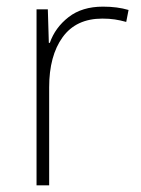

<svg xmlns="http://www.w3.org/2000/svg" viewBox="-20 -651 423 578"><path d="M290 -631Q312 -631 331 -628.5Q350 -626 367 -621L360 -585Q342 -590 325.5 -592.5Q309 -595 288 -595Q209 -595 168.5 -539Q128 -483 128 -388V-93H90V-623H124L127 -522H130Q146 -568 186.5 -599.5Q227 -631 290 -631Z"/></svg>

Font: Noto Sans Kannada UI ExtraLight
Style: Regular
Weight: 200
Designer: Jelle Bosma - Monotype Design Team
Foundry: Monotype Imaging Inc.
Version: Version 2.005; ttfautohint (v1.8.4.7-5d5b)